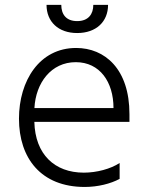

<svg xmlns="http://www.w3.org/2000/svg" viewBox="-20 -747 596 777"><path d="M292.3 -613.3C369.3 -613.3 417.3 -659.4 417.3 -727.3H357.6C357.6 -690 337.7 -661.6 292.3 -661.6C246.8 -661.6 228 -690 228 -727.3H168.3C168.3 -659.4 215.9 -613.3 292.3 -613.3ZM503.9 -285.2C503.9 -467.7 404.5 -552.9 288 -552.9C139.6 -552.9 56.8 -420.1 56.8 -266.7C56.8 -106.9 146 9.6 322.8 9.6C376.1 9.6 427.9 -3.6 464.1 -23.1V-87.4C427.9 -63.6 371.8 -48.3 319.2 -48.3C201 -48.3 122.2 -122.5 119 -253.9H503.9ZM119.3 -309.7C124.6 -411.6 187.1 -495.4 286.6 -495.4C384.2 -495.4 439.3 -415.1 439.3 -309.7Z"/></svg>

Font: TID UI Light
Style: Regular
Weight: 300
Designer: The TID Project Authors
Foundry: Bakken & Bæck
Version: Version 1.001;hotconv 1.0.109;makeotfexe 2.5.65596